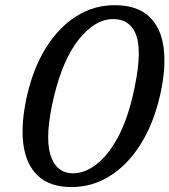

<svg xmlns="http://www.w3.org/2000/svg" viewBox="-20 -730 670 759"><path d="M433 -709.5Q522 -709.5 569.8 -664.5Q617.5 -619.5 627.2 -539Q637 -458.5 612.5 -352Q586 -238.5 534.5 -157.5Q483 -76.5 413.2 -33.5Q343.5 9.5 263.5 9.5Q177 9.5 129.8 -35.2Q82.5 -80 72.2 -160.8Q62 -241.5 86.5 -350Q111.5 -461 162 -541.5Q212.5 -622 281.8 -665.8Q351 -709.5 433 -709.5ZM505 -352Q542.5 -512.5 520.8 -583.5Q499 -654.5 427 -654.5Q357 -654.5 293.2 -576.2Q229.5 -498 193.5 -349Q156.5 -194.5 178.8 -119.8Q201 -45 269 -45Q315 -45 360.5 -79.8Q406 -114.5 443.8 -183Q481.5 -251.5 505 -352Z"/></svg>

Font: Fraunces 144pt S100
Style: Italic
Weight: 400
Italic angle: -16°
Version: Version 1.000; ttfautohint (v1.8.3)